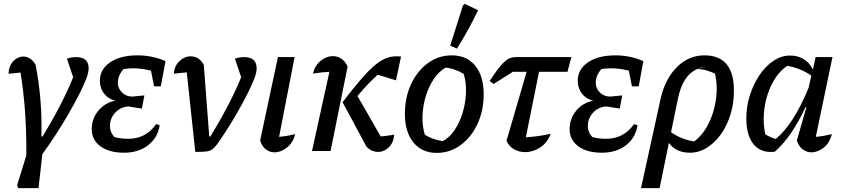

<svg xmlns="http://www.w3.org/2000/svg" viewBox="-20 -780 4365 992"><path d="M200 -75Q303 -244 358 -381L326 -477Q350 -485 373 -485Q438 -485 438 -427Q438 -416 434.5 -401Q431 -386 424 -369Q410 -333 386 -286.5Q362 -240 331.5 -187.5Q301 -135 267 -82.5Q233 -30 199 16L179 192H73L69 175L116 23Q117 -95 109.5 -201.5Q102 -308 86 -405Q74 -404 59 -402.5Q44 -401 24 -399Q26 -441 49 -464.5Q72 -488 101 -488Q118 -488 135 -477.5Q152 -467 164 -445Q199 -266 194 -75Z M621 9Q544 9 499 -24Q454 -57 454 -113Q454 -167 488 -208Q522 -249 576 -260Q540 -268 518 -296Q496 -324 496 -362Q496 -422 549 -458Q602 -494 690 -494Q728 -494 765 -486.5Q802 -479 835 -464L811 -334H776L760 -415Q685 -434 618 -423Q589 -390 589 -352Q589 -323 610.5 -302Q632 -281 664 -281L726 -287L713 -219L643 -230Q613 -228 590.5 -211.5Q568 -195 557 -171Q546 -147 548.5 -120.5Q551 -94 571 -72Q602 -63 643 -63Q734 -63 787 -139L805 -133Q795 -68 745 -29.5Q695 9 621 9Z M1067 -75Q1172 -247 1226 -381L1194 -477Q1217 -485 1241 -485Q1306 -485 1306 -427Q1306 -403 1292 -369Q1279 -336 1257.5 -293.5Q1236 -251 1209.5 -204.5Q1183 -158 1155 -114Q1127 -70 1102 -35Q1088 -17 1077 -8.5Q1066 0 1046.5 2.5Q1027 5 989 5L945 -406Q907 -403 878 -399Q881 -439 907 -464Q933 -489 965 -489Q1009 -489 1033 -445L1061 -75Z M1505 -87Q1494 -42 1462.5 -17.5Q1431 7 1399 7Q1374 7 1354 -8Q1334 -23 1324 -54L1416 -485H1502L1422 -73Q1466 -77 1505 -87Z M1592 0 1682 -409Q1663 -408 1643.5 -406Q1624 -404 1597 -400Q1607 -442 1637 -466Q1667 -490 1700 -490Q1724 -490 1744 -476.5Q1764 -463 1776 -436L1688 0ZM1750 -252Q1818 -341 1865.5 -393Q1913 -445 1950 -467Q1987 -489 2024 -489Q2031 -489 2038 -489Q2045 -489 2052 -488L2026 -365L1932 -394Q1908 -373 1883 -347Q1858 -321 1827 -284L1947 -75Q1961 -76 1977.5 -78.5Q1994 -81 2017 -84Q2013 -42 1988.5 -18.5Q1964 5 1933 5Q1918 5 1902.5 -1.5Q1887 -8 1873 -23Z M2237 10Q2160 10 2116 -44Q2072 -98 2072 -192Q2072 -277 2104 -345.5Q2136 -414 2191 -454Q2246 -494 2314 -494Q2392 -494 2435.5 -440.5Q2479 -387 2479 -293Q2479 -208 2447 -139.5Q2415 -71 2360 -30.5Q2305 10 2237 10ZM2268 -51Q2302 -69 2328 -107Q2354 -145 2369.5 -195Q2385 -245 2387.5 -298Q2390 -351 2376 -398Q2332 -425 2283 -431Q2249 -412 2222.5 -373.5Q2196 -335 2180.5 -285Q2165 -235 2163 -182.5Q2161 -130 2175 -84Q2215 -58 2268 -51ZM2341 -529 2306 -544 2372 -752 2382 -760 2450 -727Q2427 -679 2400 -629.5Q2373 -580 2341 -529Z M2530 -346 2510 -362Q2547 -418 2570 -444Q2593 -470 2610 -477.5Q2627 -485 2646 -485H2932L2912 -409H2765L2697 -71Q2761 -74 2825 -89Q2809 -43 2771.5 -18.5Q2734 6 2693 6Q2663 6 2636.5 -8.5Q2610 -23 2597 -53L2701 -409H2630Z M3090 9Q3013 9 2968 -24Q2923 -57 2923 -113Q2923 -167 2957 -208Q2991 -249 3045 -260Q3009 -268 2987 -296Q2965 -324 2965 -362Q2965 -422 3018 -458Q3071 -494 3159 -494Q3197 -494 3234 -486.5Q3271 -479 3304 -464L3280 -334H3245L3229 -415Q3154 -434 3087 -423Q3058 -390 3058 -352Q3058 -323 3079.5 -302Q3101 -281 3133 -281L3195 -287L3182 -219L3112 -230Q3082 -228 3059.5 -211.5Q3037 -195 3026 -171Q3015 -147 3017.5 -120.5Q3020 -94 3040 -72Q3071 -63 3112 -63Q3203 -63 3256 -139L3274 -133Q3264 -68 3214 -29.5Q3164 9 3090 9Z M3292 192 3393 -269Q3416 -372 3477 -433Q3538 -494 3620 -494Q3772 -494 3772 -311Q3772 -246 3754 -188Q3736 -130 3704.5 -86Q3673 -42 3632 -16.5Q3591 9 3545 9Q3472 9 3436 -42L3388 192ZM3622 -434Q3600 -432 3581 -424ZM3483 -271 3447 -97Q3497 -61 3566 -49Q3610 -81 3639.5 -138.5Q3669 -196 3679 -265Q3689 -334 3674 -400Q3652 -410 3629.5 -416.5Q3607 -423 3581 -423Q3507 -390 3483 -271Z M3983 4Q3913 12 3874.5 -33.5Q3836 -79 3836 -169Q3836 -232 3855 -290Q3874 -348 3905.5 -394Q3937 -440 3977.5 -466.5Q4018 -493 4061 -493Q4143 -493 4180 -421L4194 -485H4281L4195 -73Q4218 -75 4238 -78.5Q4258 -82 4278 -87Q4267 -42 4236 -17.5Q4205 7 4172 7Q4148 7 4127.5 -8Q4107 -23 4097 -54L4146 -225L4142 -227Q4071 -73 3983 4ZM3934 -86Q3947 -78 3960.5 -72Q3974 -66 3988 -62Q4080 -137 4158 -327L4172 -389Q4121 -426 4048 -440Q4014 -418 3988 -379.5Q3962 -341 3946 -292Q3930 -243 3926.5 -190Q3923 -137 3934 -86Z"/></svg>

Font: Piazzolla Medium
Style: Italic
Weight: 500
Italic angle: -11.3°
Designer: Juan Pablo del Peral
Foundry: Huerta Tipografica
Version: Version 1.330